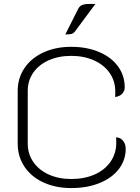

<svg xmlns="http://www.w3.org/2000/svg" viewBox="-20 -947 714 976"><path d="M70 -217V-485Q70 -550 104.5 -601Q139 -652 201 -680.5Q263 -709 342 -709Q421 -709 483 -683Q545 -657 579.5 -610Q614 -563 614 -503Q614 -484 600.5 -470Q587 -456 565 -454Q566 -458 566 -482Q566 -535 537.5 -576Q509 -617 458 -640Q407 -663 342 -663Q278 -663 227.5 -640.5Q177 -618 149 -577.5Q121 -537 121 -485V-217Q121 -165 149 -124Q177 -83 227.5 -60Q278 -37 342 -37Q409 -37 461 -60Q513 -83 542 -125Q571 -167 571 -221Q571 -244 570 -249Q592 -248 605.5 -231.5Q619 -215 619 -191Q619 -133 584 -87.5Q549 -42 486 -16.5Q423 9 342 9Q263 9 201 -19.5Q139 -48 104.5 -99.5Q70 -151 70 -217ZM378 -903Q384 -915 396.5 -921Q409 -927 437 -927H465L361 -787Q354 -778 345.5 -775Q337 -772 312 -772Z"/></svg>

Font: K2D Thin
Style: Regular
Weight: 100
Designer: Katatrad Aksorn Co.,Ltd.
Foundry: Cadson Demak Co.,Ltd.
Version: Version 1.000; ttfautohint (v1.6)